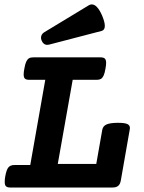

<svg xmlns="http://www.w3.org/2000/svg" viewBox="-20 -835 640 855"><path d="M452.6 -554.7Q452.6 -544.9 449.7 -529.3Q446.3 -508.8 441.2 -498Q436 -487.3 429 -483.4Q421.9 -479.5 410.2 -479.5H303.7L237.3 -105H408.7L435.5 -257.3Q438.5 -273.9 454.8 -281Q471.2 -288.1 505.9 -288.1Q535.2 -288.1 546.9 -282.7Q558.6 -277.3 558.6 -265.1Q558.6 -263.2 557.6 -257.3L518.1 -31.7Q515.1 -14.6 506.3 -7.3Q497.6 0 481 0H25.9Q12.7 0 6.8 -5.4Q1 -10.7 1 -24.9Q1 -37.1 3.4 -49.8Q8.8 -79.6 17.6 -89.8Q26.4 -100.1 43.5 -100.1H114.7L181.6 -479.5H110.4Q97.2 -479.5 91.3 -484.6Q85.4 -489.7 85.4 -503.9Q85.4 -514.2 88.4 -529.3Q91.8 -549.8 96.9 -560.5Q102.1 -571.3 109.1 -575.4Q116.2 -579.6 127.9 -579.6H427.7Q440.9 -579.6 446.8 -574.2Q452.6 -568.8 452.6 -554.7ZM388.7 -815.4Q412.6 -815.4 434.1 -767.1Q446.8 -737.3 446.8 -719.7Q446.8 -701.2 432.6 -697.3L198.2 -636.2Q195.3 -635.3 190.4 -635.3Q181.6 -635.3 175 -640.6Q168.5 -646 165 -655.3Q162.6 -661.6 162.6 -667.5Q162.6 -674.3 166.3 -680.7Q169.9 -687 176.3 -690.9L375.5 -811.5Q382.3 -815.4 388.7 -815.4Z"/></svg>

Font: Courier Prime
Style: Bold Italic
Weight: 700
Italic angle: -10°
Designer: Alan Dague-Greene
Foundry: Quote-Unquote Apps
Version: Version 3.018